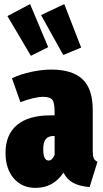

<svg xmlns="http://www.w3.org/2000/svg" viewBox="-20 -892 500 932"><path d="M213.9 -663.1 129.9 -621.1 16.1 -814 126 -872.1ZM374 -661.1 287.1 -625 179.2 -818.8 292 -872.1ZM430.2 -159.2Q430.2 -135.3 434.8 -124.3Q439.5 -113.3 453.1 -106.9L415 16.1Q367.2 12.2 336.2 -3.9Q305.2 -20 288.1 -54.2Q239.3 20 152.8 20Q86.4 20 46.6 -26.4Q6.8 -72.8 6.8 -149.9Q6.8 -238.3 62.5 -285.2Q118.2 -332 225.1 -332H245.1V-347.2Q245.1 -392.6 234.4 -407.2Q223.6 -421.9 189.9 -421.9Q147.9 -421.9 79.1 -396L38.1 -512.2Q79.1 -531.7 131.1 -543Q183.1 -554.2 229 -554.2Q331.1 -554.2 380.6 -507.3Q430.2 -460.4 430.2 -357.9ZM215.8 -112.8Q233.4 -112.8 245.1 -140.1V-231.9H241.2Q214.4 -231.9 202.1 -216.6Q189.9 -201.2 189.9 -168Q189.9 -112.8 215.8 -112.8Z"/></svg>

Font: Fira Sans Compressed Heavy
Style: Regular
Weight: 900
Width: 1
Designer: Carrois Corporate & Edenspiekermann AG
Foundry: Carrois Corporate GbR & Edenspiekermann AG
Version: Version 4.203;PS 004.203;hotconv 1.0.88;makeotf.lib2.5.64775